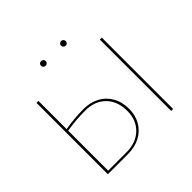

<svg xmlns="http://www.w3.org/2000/svg" viewBox="-196 -1041 1252 1252"><g transform="rotate(-45 430.5 -415.0)"><path d="M316 -809Q316 -818 322.5 -824Q329 -830 338 -830Q346 -830 353 -823.5Q360 -817 360 -809Q360 -800 353.5 -793.5Q347 -787 338 -787Q328 -787 322 -793Q316 -799 316 -809ZM544 -809Q544 -799 538 -793Q532 -787 523 -787Q514 -787 507.5 -793Q501 -799 501 -809Q501 -817 507.5 -823.5Q514 -830 523 -830Q532 -830 538 -823.5Q544 -817 544 -809ZM524 -203Q524 -144 497 -97.5Q470 -51 421.5 -25.5Q373 0 309 0H124V-658H142V-398Q228 -413 313 -413Q373 -413 421 -388Q469 -363 496.5 -315Q524 -267 524 -203ZM726 -658V0H708V-658ZM506 -202Q506 -292 453.5 -345Q401 -398 312 -398Q231 -398 142 -384V-15H310Q399 -15 452.5 -66.5Q506 -118 506 -202Z"/></g></svg>

Font: Ysabeau Infant Thin
Style: Regular
Weight: 200
Designer: Christian Thalmann (Catharsis Fonts)
Version: Version 0.003